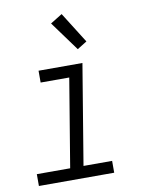

<svg xmlns="http://www.w3.org/2000/svg" viewBox="-85 -818 670 879"><g transform="rotate(-10 250.0 -378.5)"><path d="M24 0V-55H179L247 -465H114V-520H318L241 -55H374V0ZM308 -586 208 -723 263 -757 353 -614Z"/></g></svg>

Font: Iosevka SS18 Light
Style: Italic
Weight: 300
Italic angle: -9°
Monospace: yes
Designer: Belleve Invis
Foundry: Belleve Invis
Version: Version 25.1.1; ttfautohint (v1.8.4)